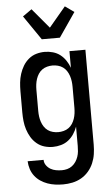

<svg xmlns="http://www.w3.org/2000/svg" viewBox="-64 -815 628 1079"><g transform="rotate(-5 250.0 -275.0)"><path d="M248 223Q225 223 203 220Q181 217 160 209.5Q139 202 120.5 189.5Q102 177 88.5 159.5Q75 142 68 120.5Q61 99 60 76H150Q150 93 160 107Q170 121 184 129Q198 137 214.5 140Q231 143 248 143Q263 143 278 139Q293 135 305.5 125.5Q318 116 326.5 103Q335 90 340 75.5Q345 61 346.5 45.5Q348 30 348 15V-94Q340 -72 327 -52.5Q314 -33 296 -19Q278 -5 255 1.5Q232 8 209 8Q184 8 160.5 1Q137 -6 118 -22Q99 -38 86.5 -59Q74 -80 66.5 -103.5Q59 -127 56.5 -151.5Q54 -176 54 -200V-320Q54 -344 56.5 -368.5Q59 -393 66.5 -416.5Q74 -440 86.5 -461Q99 -482 118 -498Q137 -514 160.5 -521Q184 -528 209 -528Q232 -528 255 -521.5Q278 -515 296 -501Q314 -487 327 -467.5Q340 -448 348 -426V-520H438V15Q438 42 434 68.5Q430 95 419.5 119.5Q409 144 391.5 164.5Q374 185 350.5 198.5Q327 212 300.5 217.5Q274 223 248 223ZM246 -72Q261 -72 276.5 -76Q292 -80 304.5 -89Q317 -98 325.5 -111Q334 -124 339 -139Q344 -154 346 -169.5Q348 -185 348 -200V-320Q348 -335 346 -350.5Q344 -366 339 -381Q334 -396 325.5 -409Q317 -422 304.5 -431Q292 -440 276.5 -444Q261 -448 246 -448Q231 -448 215.5 -444Q200 -440 187.5 -431Q175 -422 166.5 -409Q158 -396 153 -381Q148 -366 146 -350.5Q144 -335 144 -320V-200Q144 -185 146 -169.5Q148 -154 153 -139Q158 -124 166.5 -111Q175 -98 187.5 -89Q200 -80 215.5 -76Q231 -72 246 -72ZM199 -600 105 -737 156 -773 250 -661 344 -773 395 -737 301 -600Z"/></g></svg>

Font: Iosevka Custom Medium
Style: Regular
Weight: 500
Monospace: yes
Designer: Belleve Invis
Foundry: Belleve Invis
Version: Version 32.5.0; ttfautohint (v1.8.4)